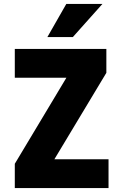

<svg xmlns="http://www.w3.org/2000/svg" viewBox="-20 -953 609 973"><path d="M55 0V-123L350 -615L366 -559H55V-705H519V-584L222 -90L207 -146H530V0ZM220 -765 316 -933H499L349 -765Z"/></svg>

Font: Nunito Sans 7pt Condensed Black
Style: Regular
Weight: 900
Width: 3
Designer: Vernon Adams
Foundry: Vernon Adams
Version: Version 3.101;gftools[0.9.27]